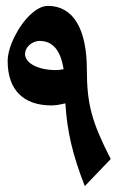

<svg xmlns="http://www.w3.org/2000/svg" viewBox="-20 -766 401 652"><path d="M268 -134 356 -226C292 -351 275 -412 275 -529C275 -667 229 -746 143 -746C125 -746 106 -737 85 -718C43 -680 6 -607 6 -559C6 -461 59 -408 155 -408C170 -408 185 -411 202 -415C208 -318 227 -239 268 -134ZM170 -528C110 -528 65 -551 65 -583C65 -604 87 -627 115 -627C159 -627 186 -595 196 -531C186 -529 178 -528 170 -528Z"/></svg>

Font: Noto Naskh Arabic UI
Style: Bold
Weight: 700
Designer: Monotype Design Team, David Williams, Mohamad Dakak and Nizar Qandah
Foundry: Monotype Imaging Inc.
Version: Version 2.016